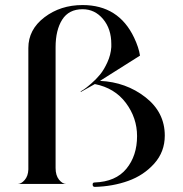

<svg xmlns="http://www.w3.org/2000/svg" viewBox="-20 -732 727 764"><path d="M635.7 -192.4Q635.7 -127.9 593.8 -81.1Q551.8 -34.2 490.2 -12.2Q428.7 9.8 357.4 11.7Q348.6 11.7 348.6 2Q348.6 -5.9 356.4 -5.9Q440.4 -8.8 482.9 -60.5Q525.4 -112.3 525.4 -190.4Q525.4 -262.7 481 -322.3Q436.5 -381.8 357.4 -397.5L301.8 -366.2L300.8 -368.2Q305.7 -371.1 313.5 -376Q321.3 -380.9 341.8 -398.4Q362.3 -416 377.9 -435.1Q393.6 -454.1 407.2 -483.9Q420.9 -513.7 422.9 -544.9V-556.6Q422.9 -617.2 390.1 -656.2Q357.4 -695.3 308.6 -695.3Q253.9 -695.3 227.5 -653.8Q201.2 -612.3 201.2 -543.9V-63.5Q201.2 -34.2 214.8 -17.1Q228.5 0 244.1 0H49.8Q64.5 0 78.1 -15.6Q91.8 -31.2 92.8 -57.6V-541Q92.8 -614.3 156.7 -663.1Q220.7 -711.9 308.6 -711.9Q452.1 -711.9 513.7 -582Q532.2 -543 537.1 -510.7L377.9 -410.2Q481.4 -405.3 558.6 -345.2Q635.7 -285.2 635.7 -192.4Z"/></svg>

Font: Olivea
Style: LigaturesFont
Weight: 400
Designer: Achmad Aprilia Pratama
Version: Version 001.000